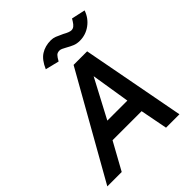

<svg xmlns="http://www.w3.org/2000/svg" viewBox="-226 -841 962 962"><g transform="rotate(-45 255.5 -360.0)"><path d="M0 0ZM-25 0H77L157 -145H363L391 0H486L382 -550H286ZM208 -233 317 -439 350 -233ZM172 -633 245 -615Q256 -635 264 -643Q272 -651 287 -651Q294 -651 302.5 -647Q311 -643 320 -638Q341 -626 357 -619.5Q373 -613 394 -613Q436 -613 470 -638Q504 -663 518 -704L445 -720Q443 -717 436 -705.5Q429 -694 420.5 -687Q412 -680 401 -680Q387 -680 359 -696Q336 -707 322 -712.5Q308 -718 292 -718Q252 -718 222 -699Q192 -680 172 -633Z"/></g></svg>

Font: Cambay Devanagari
Style: Bold Italic
Weight: 700
Designer: Pooja Saxena
Foundry: Pooja Saxena
Version: Version 1.005;PS 001.005;hotconv 1.0.70;makeotf.lib2.5.58329